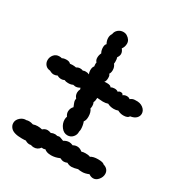

<svg xmlns="http://www.w3.org/2000/svg" viewBox="-158 -795 807 867"><g transform="rotate(30 245.5 -362.0)"><path d="M491 -410Q491 -427 475.5 -439Q460 -451 436 -449H433Q421 -449 410 -440Q404 -446 393 -446Q382 -446 373 -439Q372 -448 360 -448Q352 -448 347 -442Q340 -448 328 -448Q317 -448 309 -443Q305 -452 286 -452Q276 -452 272 -451Q279 -458 279 -474Q279 -490 273 -493Q279 -502 279 -515Q279 -532 269 -544Q270 -547 270 -555Q270 -569 267 -576Q275 -587 275 -597Q275 -609 265 -621Q275 -634 275 -651Q275 -671 254 -684Q246 -689 235 -689Q220 -689 208.5 -679.5Q197 -670 195 -655Q188 -645 188 -632Q188 -617 196 -603Q189 -597 189 -583Q189 -567 196 -555Q190 -543 190 -530Q190 -516 198 -509Q197 -506 197 -499Q197 -492 198 -488Q191 -481 191 -465Q191 -455 195 -445Q188 -449 177 -449Q167 -449 163 -446Q157 -449 148 -449Q138 -449 129 -443Q121 -445 110 -445L97 -444Q90 -452 76 -452Q60 -452 53 -447Q48 -449 39 -449Q22 -449 11.5 -436.5Q1 -424 1 -408Q1 -394 10 -383.5Q19 -373 35 -372Q47 -365 57 -365Q66 -365 76 -370Q85 -364 97 -364Q106 -364 113 -368Q121 -364 133 -364Q149 -364 157 -369Q165 -367 169 -367Q181 -367 192 -374L195 -367Q190 -357 190 -348Q190 -332 200 -322Q199 -319 199 -313Q199 -306 203 -297Q207 -288 209 -282Q197 -270 197 -253Q197 -241 205 -230Q202 -223 202 -214Q202 -193 215.5 -175.5Q229 -158 248 -158Q265 -158 276 -170.5Q287 -183 286 -199Q288 -207 288 -212Q288 -222 286 -232.5Q284 -243 281 -250Q289 -259 289 -278Q289 -302 278 -316Q280 -320 280 -329Q280 -340 276 -347Q281 -357 281 -372Q303 -370 311 -370Q326 -370 337 -374Q351 -366 370 -366Q382 -366 392 -370Q406 -362 422 -362Q445 -362 451 -374Q471 -377 481 -387Q491 -397 491 -410ZM423 -134Q450 -134 456 -126Q470 -122 477 -113Q484 -104 484 -92Q484 -76 472.5 -62Q461 -48 446 -48Q434 -48 423 -56Q404 -48 389 -48Q375 -48 367 -50Q347 -44 336 -44Q322 -44 311 -51Q301 -47 294 -47Q284 -47 273 -53Q251 -43 229 -43Q206 -43 194 -54Q187 -50 176 -52Q164 -35 144 -35Q136 -35 128 -38L120 -37Q109 -37 98 -44Q92 -43 77 -43Q34 -43 19 -60Q9 -71 9 -85Q9 -101 23 -113.5Q37 -126 55 -125Q59 -127 68 -127Q77 -127 89 -123Q100 -127 112 -127Q124 -127 136 -124Q147 -134 160 -134Q168 -134 178 -130Q188 -135 199 -135Q203 -135 211 -133L219 -135Q224 -135 231 -132Q238 -129 244 -127Q258 -136 272 -136Q280 -136 292 -131Q301 -137 313 -137Q327 -137 340 -126Q349 -129 361 -129Q377 -129 385 -125Q398 -134 423 -134Z"/></g></svg>

Font: Pangolin
Style: Regular
Weight: 400
Designer: Kevin Burke
Foundry: Google, Inc.
Version: Version 1.101